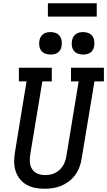

<svg xmlns="http://www.w3.org/2000/svg" viewBox="-20 -1151 658 1179"><path d="M254 8Q224 8 195.5 2.5Q167 -3 142.5 -17Q118 -31 101 -53Q84 -75 75.5 -102Q67 -129 67 -158.5Q67 -188 72 -217L143 -651H96V-735H298V-651H240L166 -204Q162 -180 163.5 -156Q165 -132 177 -113Q189 -94 210 -85Q231 -76 255 -76Q255 -76 255.5 -76Q256 -76 256 -76Q271 -76 286.5 -78.5Q302 -81 316.5 -88Q331 -95 343.5 -106Q356 -117 365 -130.5Q374 -144 379 -159Q384 -174 387 -189L463 -651H416V-735H618V-651H560L481 -175Q477 -150 467.5 -124.5Q458 -99 442 -77Q426 -55 404 -38Q382 -21 357 -10.5Q332 0 305.5 4Q279 8 254 8ZM490 -816Q474 -816 458.5 -821.5Q443 -827 433.5 -839.5Q424 -852 421.5 -868.5Q419 -885 422 -902Q424 -913 430 -924Q436 -935 446 -942Q456 -949 467.5 -951.5Q479 -954 490 -954Q507 -954 522 -948.5Q537 -943 546.5 -930.5Q556 -918 558.5 -901.5Q561 -885 558 -868Q557 -857 551 -846Q545 -835 535 -828Q525 -821 513.5 -818.5Q502 -816 490 -816ZM290 -816Q274 -816 258.5 -821.5Q243 -827 233.5 -839.5Q224 -852 221.5 -868.5Q219 -885 222 -902Q224 -913 230 -924Q236 -935 246 -942Q256 -949 267.5 -951.5Q279 -954 290 -954Q307 -954 322 -948.5Q337 -943 346.5 -930.5Q356 -918 358.5 -901.5Q361 -885 358 -868Q357 -857 351 -846Q345 -835 335 -828Q325 -821 313.5 -818.5Q302 -816 290 -816ZM574 -1049H274V-1131H574Z"/></svg>

Font: Iosevka Slab Medium Extended
Style: Italic
Weight: 500
Width: 7
Italic angle: -9°
Monospace: yes
Designer: Belleve Invis
Foundry: Belleve Invis
Version: Version 11.1.0; ttfautohint (v1.8.3)